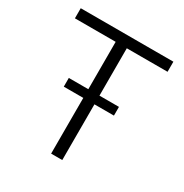

<svg xmlns="http://www.w3.org/2000/svg" viewBox="-163 -827 914 955"><g transform="rotate(30 294.0 -350.0)"><path d="M262 0V-642H28V-700H560V-642H326V0ZM150 -320V-370H438V-320Z"/></g></svg>

Font: Space Grotesk Light
Style: Regular
Weight: 300
Designer: Florian Karsten
Foundry: Florian Karsten
Version: Version 2.000